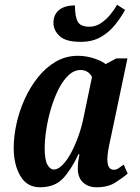

<svg xmlns="http://www.w3.org/2000/svg" viewBox="-20 -782 592 812"><path d="M149 10Q94 10 66 -38Q38 -86 38 -156Q38 -204 49.5 -257.5Q61 -311 84 -362Q107 -413 140 -454.5Q173 -496 215.5 -521Q258 -546 310 -546Q343 -546 376 -535.5Q409 -525 427 -511L472 -535H519L453 -221Q451 -210 446 -188.5Q441 -167 437.5 -145Q434 -123 434 -109Q434 -64 461 -64Q472 -64 481 -70Q490 -76 503 -86L520 -48Q498 -29 467 -9.5Q436 10 389 10Q353 10 331 -10.5Q309 -31 309 -70Q309 -87 311 -100.5Q313 -114 316 -130H312Q281 -64 246 -27Q211 10 149 10ZM208 -65Q225 -65 244 -84Q263 -103 280.5 -135.5Q298 -168 312 -207.5Q326 -247 334 -288L369 -456Q362 -471 349 -478.5Q336 -486 321 -486Q293 -486 269 -463Q245 -440 226.5 -402.5Q208 -365 195 -320.5Q182 -276 175.5 -232.5Q169 -189 169 -155Q169 -106 180.5 -85.5Q192 -65 208 -65ZM321 -605Q258 -605 232 -629.5Q206 -654 206 -685Q206 -720 229.5 -739.5Q253 -759 297 -759Q297 -711 309 -690Q321 -669 358 -669Q385 -669 407.5 -684.5Q430 -700 447.5 -721.5Q465 -743 475 -762L509 -740Q492 -709 467 -677.5Q442 -646 406.5 -625.5Q371 -605 321 -605Z"/></svg>

Font: Noto Serif ExtraCondensed
Style: Bold Italic
Weight: 700
Width: 2
Italic angle: -12°
Designer: Monotype Design Team
Foundry: Monotype Imaging Inc.
Version: Version 2.013; ttfautohint (v1.8.4.7-5d5b)